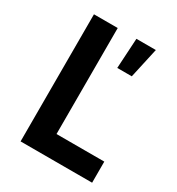

<svg xmlns="http://www.w3.org/2000/svg" viewBox="-168 -808 846 916"><g transform="rotate(30 255.0 -350.0)"><path d="M82 0V-700.2H212.9V-116.2H476.1V0ZM306.2 -534.2 315.9 -700.2H422.9L386.2 -534.2Z"/></g></svg>

Font: Fixel Text SemiBold
Style: Regular
Weight: 600
Width: 4
Designer: AlfaBravo + MacPaw
Foundry: Kyrylo Tkachov, Marchela Mozhyna, Serhii Makarenko, Maria Weinstein, Zakhar Kryvoshyya
Version: Version 1.211